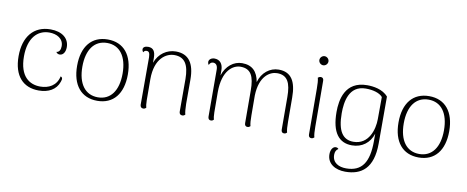

<svg xmlns="http://www.w3.org/2000/svg" viewBox="-75 -1039 3945 1622"><g transform="rotate(10 1897.5 -227.5)"><path d="M268 12C351 12 416 -22 440 -93C452 -123 444 -133 431 -138C413 -55 346 -23 275 -23C184 -23 96 -77 96 -251C96 -408 171 -486 273 -486C336 -486 395 -456 395 -390C395 -361 384 -337 359 -335C368 -321 379 -318 390 -318C419 -318 439 -347 439 -389C439 -465 378 -514 279 -514C134 -514 51 -411 51 -245C51 -74 135 12 268 12Z M770 12C907 12 987 -85 987 -251C987 -417 907 -514 770 -514C632 -514 552 -417 552 -251C552 -85 632 12 770 12ZM770 -18C661 -18 597 -104 597 -251C597 -398 661 -484 770 -484C878 -484 942 -398 942 -251C942 -104 878 -18 770 -18Z M1515 -94V-301C1515 -440 1464 -514 1354 -514C1277 -514 1208 -467 1179 -386V-428C1179 -484 1160 -512 1116 -512C1089 -512 1072 -501 1072 -483C1072 -475 1075 -467 1082 -459C1089 -474 1101 -476 1109 -476C1129 -476 1137 -463 1138 -426V-20C1138 -2 1148 9 1164 9C1176 9 1184 3 1189 -2C1181 -29 1181 -64 1181 -246C1181 -428 1279 -482 1346 -482C1437 -482 1472 -420 1473 -299V-19C1473 -1 1483 9 1499 9C1511 9 1518 4 1524 -2C1518 -21 1516 -55 1515 -94Z M2389 -94 2388 -301C2388 -440 2343 -514 2236 -514C2160 -514 2094 -462 2070 -378C2055 -466 2009 -514 1922 -514C1850 -514 1786 -464 1759 -380V-423C1759 -481 1730 -512 1685 -512C1661 -512 1637 -498 1637 -474C1637 -467 1639 -459 1646 -450C1652 -467 1665 -476 1679 -476C1705 -476 1719 -456 1719 -423L1720 -20C1720 -2 1729 9 1744 9C1757 9 1764 3 1769 -2C1761 -28 1761 -63 1761 -237C1761 -426 1851 -482 1914 -482C2003 -482 2033 -421 2033 -299L2034 -19C2034 -1 2043 9 2058 9C2070 9 2077 4 2083 -2C2077 -21 2075 -55 2075 -94L2074 -264C2079 -432 2167 -482 2228 -482C2317 -482 2347 -419 2347 -299L2348 -19C2348 -1 2357 9 2372 9C2384 9 2391 4 2397 -2C2391 -21 2389 -55 2389 -94Z M2598 -615C2619 -615 2637 -633 2637 -654C2637 -675 2619 -693 2598 -693C2577 -693 2559 -675 2559 -654C2559 -633 2577 -615 2598 -615ZM2623 -94 2621 -487C2621 -504 2612 -514 2597 -514C2585 -514 2577 -508 2572 -504C2578 -484 2580 -451 2580 -412L2582 -19C2582 -1 2591 9 2606 9C2618 9 2626 3 2631 -2C2625 -21 2623 -54 2623 -94Z M2937 238C3075 238 3175 168 3175 -46V-448C3128 -504 3046 -514 2995 -514C2803 -514 2778 -349 2778 -247C2778 -70 2843 9 2954 9C3041 9 3106 -41 3132 -122V-58C3132 123 3075 209 2940 209C2877 209 2821 182 2821 113C2821 89 2829 70 2848 59C2843 52 2835 48 2824 48C2801 48 2781 74 2781 115C2781 198 2853 238 2937 238ZM2961 -23C2871 -23 2823 -90 2823 -244C2823 -339 2842 -484 2988 -484C3049 -484 3106 -469 3133 -437L3132 -247C3132 -160 3094 -23 2961 -23Z M3527 12C3664 12 3744 -85 3744 -251C3744 -417 3664 -514 3527 -514C3389 -514 3309 -417 3309 -251C3309 -85 3389 12 3527 12ZM3527 -18C3418 -18 3354 -104 3354 -251C3354 -398 3418 -484 3527 -484C3635 -484 3699 -398 3699 -251C3699 -104 3635 -18 3527 -18Z"/></g></svg>

Font: Arima Koshi ExtraLight
Style: Regular
Weight: 275
Designer: Joana Correia and Natanael Gama
Foundry: NDISCOVER
Version: Version 1.019;PS 001.019;hotconv 1.0.88;makeotf.lib2.5.64775